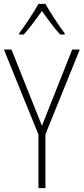

<svg xmlns="http://www.w3.org/2000/svg" viewBox="-20 -969 431 989"><path d="M214 -949H178C154 -905 107 -835 79 -798V-791H102C132 -823 169 -875 196 -912C224 -873 259 -824 290 -791H313V-798C290 -827 239 -904 214 -949ZM196 -321 39 -714H0L178 -276V0H214V-277L391 -714H352Z"/></svg>

Font: Noto Sans Bengali Condensed ExtraLight
Style: Regular
Weight: 200
Width: 3
Designer: Joana Ranito - Universal Thirst; Jelle Bosma - Monotype Design Team
Foundry: Universal Thirst ehf.
Version: Version 3.000